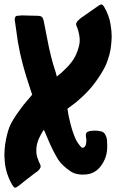

<svg xmlns="http://www.w3.org/2000/svg" viewBox="-20 -791 601 877"><path d="M279.3 -476.6Q299.8 -496.1 315.4 -519.5Q330.1 -543 337.9 -570.3Q345.7 -593.8 343.8 -616.2Q341.8 -638.7 334 -661.1Q333 -664.1 332 -667Q331.1 -669.9 329.1 -672.9Q327.1 -678.7 328.1 -684.6Q330.1 -689.5 334 -694.3Q336.9 -698.2 340.8 -701.2Q344.7 -705.1 348.6 -708Q368.2 -721.7 387.7 -735.4Q407.2 -749 426.8 -762.7Q427.7 -763.7 429.7 -764.6Q430.7 -765.6 432.6 -766.6Q438.5 -770.5 443.4 -770.5Q444.3 -770.5 445.3 -770.5Q450.2 -768.6 455.1 -760.7Q466.8 -741.2 474.6 -719.7Q482.4 -699.2 485.4 -676.8Q490.2 -649.4 490.2 -622.1Q489.3 -594.7 485.4 -567.4Q480.5 -539.1 470.7 -512.7Q461.9 -487.3 446.3 -461.9Q424.8 -425.8 398.4 -393.6Q371.1 -361.3 338.9 -334Q330.1 -325.2 320.3 -318.4Q310.5 -310.5 300.8 -303.7Q296.9 -300.8 293.9 -298.8Q291 -295.9 288.1 -293.9Q293 -257.8 302.7 -222.7Q311.5 -187.5 326.2 -154.3Q330.1 -145.5 335.9 -137.7Q341.8 -129.9 347.7 -122.1Q353.5 -115.2 359.4 -116.2Q365.2 -117.2 370.1 -125Q374 -132.8 374 -141.6Q375 -149.4 374 -158.2Q373 -160.2 373 -163.1Q372.1 -165 372.1 -168Q371.1 -178.7 375 -184.6Q378.9 -189.5 389.6 -192.4Q402.3 -194.3 415 -194.3Q426.8 -194.3 439.5 -191.4Q448.2 -190.4 453.1 -185.5Q459 -181.6 461.9 -173.8Q467.8 -163.1 468.8 -151.4Q469.7 -139.6 469.7 -127.9Q470.7 -99.6 462.9 -75.2Q455.1 -50.8 437.5 -28.3Q411.1 2.9 372.1 5.9Q333 9.8 304.7 -6.8Q285.2 -19.5 268.6 -35.2Q252 -50.8 240.2 -71.3Q223.6 -99.6 210 -129.9Q196.3 -160.2 183.6 -191.4Q182.6 -192.4 181.6 -194.3Q181.6 -196.3 179.7 -198.2Q167 -178.7 158.2 -159.2Q149.4 -139.6 146.5 -117.2Q145.5 -102.5 146.5 -88.9Q148.4 -75.2 154.3 -61.5Q156.2 -56.6 158.2 -50.8Q160.2 -45.9 163.1 -41Q167 -33.2 165 -26.4Q163.1 -20.5 157.2 -14.6Q154.3 -10.7 150.4 -7.8Q145.5 -4.9 141.6 -2Q123 12.7 103.5 27.3Q84 42 65.4 57.6Q53.7 66.4 48.8 66.4Q47.9 66.4 47.9 66.4Q42 64.5 34.2 50.8Q2.9 -5.9 1 -65.4Q0 -72.3 0 -80.1Q0 -131.8 14.6 -184.6Q22.5 -214.8 39.1 -242.2Q54.7 -268.6 74.2 -293.9Q85.9 -310.5 99.6 -326.2Q113.3 -341.8 127 -358.4Q124 -366.2 121.1 -376Q118.2 -384.8 115.2 -394.5Q97.7 -445.3 84 -497.1Q70.3 -547.9 61.5 -600.6Q57.6 -625 54.7 -648.4Q50.8 -672.9 47.9 -696.3Q46.9 -699.2 46.9 -701.2Q46.9 -704.1 47.9 -706.1Q47.9 -711.9 50.8 -714.8Q53.7 -718.8 58.6 -718.8Q63.5 -719.7 69.3 -719.7Q74.2 -720.7 79.1 -720.7Q97.7 -720.7 116.2 -719.7Q134.8 -719.7 154.3 -718.8Q168 -717.8 171.9 -712.9Q176.8 -709 179.7 -695.3Q184.6 -672.9 188.5 -650.4Q193.4 -627.9 197.3 -605.5Q204.1 -569.3 212.9 -534.2Q221.7 -499 233.4 -463.9Q234.4 -459 236.3 -454.1Q237.3 -448.2 239.3 -441.4Q239.3 -441.4 239.3 -441.4Q251 -451.2 260.7 -459Q270.5 -467.8 279.3 -476.6Z"/></svg>

Font: KARPATY Font
Style: Regular
Weight: 400
Designer: Inna Sieryk
Version: Version 1.1